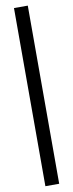

<svg xmlns="http://www.w3.org/2000/svg" viewBox="-114 -838 427 1123"><g transform="rotate(-10 100.0 -277.0)"><path d="M59 252V-806H141V252Z"/></g></svg>

Font: Menbere
Style: Regular
Weight: 400
Designer: Aleme Tadesse
Foundry: Sorkin Type Co
Version: Version 1.000